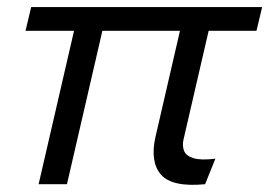

<svg xmlns="http://www.w3.org/2000/svg" viewBox="-20 -520 760 542"><path d="M89 0 189 -433H52L68 -500H720L704 -433H569L498 -126Q494 -109 499.5 -94.5Q505 -80 526 -73.5Q547 -67 588 -72L559 0Q466 9 434.5 -27Q403 -63 419 -134L488 -433H269L169 0Z"/></svg>

Font: Prodigy Sans
Style: Italic
Weight: 400
Italic angle: -13°
Designer: Wei Huang
Foundry: Wei Huang
Version: Version 1.003; ttfautohint (v1.8.3)